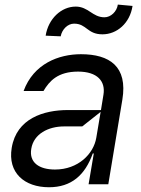

<svg xmlns="http://www.w3.org/2000/svg" viewBox="-20 -783 600 816"><path d="M237.9 -628.6C243.6 -658.4 267.8 -682.5 294.7 -682.5C348.7 -682.5 350.1 -637.1 415.5 -637.1C476.6 -637.1 532 -683.9 543.3 -757.8L480.8 -763.5C476.6 -733.7 451 -709.5 424 -709.5C372.9 -709.5 355.8 -755 301.8 -755C240.8 -755 185.4 -703.8 174 -631.4ZM188.2 12.8C283 12.8 341.3 -38.4 374.3 -130.7H378.6L356.5 0H440.3L500 -359.4C523.4 -500.7 445.7 -552.6 323.9 -552.6C229.8 -552.6 122.9 -512.4 80.3 -396.3H164.8C190 -438.9 225.9 -478.7 311.8 -478.7C394.2 -478.7 429 -437.5 419.7 -380.7L409.1 -315.3H268.5C165.8 -315.3 50.4 -279.8 29.8 -154.8C12.1 -48.3 84.2 12.8 188.2 12.8ZM213.8 -62.5C146.3 -62.5 103 -92.3 112.9 -150.6C123.2 -214.5 186.1 -245.7 252.1 -245.7H329.5L407.7 -307.5L389.2 -197.4C377.8 -129.3 312.5 -62.5 213.8 -62.5Z"/></svg>

Font: Riot Sans 2.0
Style: Italic
Weight: 400
Italic angle: -9.39999°
Designer: Rasmus Andersson
Foundry: rsms
Version: Version 3.006;hotconv 1.0.109;makeotfexe 2.5.65596